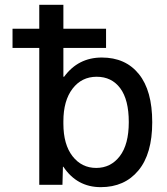

<svg xmlns="http://www.w3.org/2000/svg" viewBox="-20 -770 695 800"><path d="M32.2 -570.3V-650.4H143.6V-750H244.1V-650.4H421.9V-570.3H244.1V-450.2H247.1Q305.7 -530.3 404.3 -530.3Q502.9 -530.3 558.6 -461.4Q614.3 -392.6 614.3 -260.7Q614.3 -128.9 556.6 -59.6Q499 9.8 399.9 9.8Q300.8 9.8 244.1 -75.2H242.2L240.2 0H143.6V-570.3ZM244.1 -254.9Q244.1 -168 282.2 -119.1Q320.3 -70.3 380.9 -70.3Q441.4 -70.3 479 -119.1Q516.6 -168 516.6 -261.2Q516.6 -354.5 481 -402.3Q445.3 -450.2 382.8 -450.2Q320.3 -450.2 282.2 -400.4Q244.1 -350.6 244.1 -264.6Z"/></svg>

Font: GenEi M Gothic v2 Medium
Style: Regular
Weight: 500
Version: Version 2.0